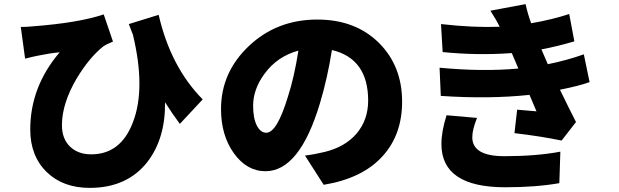

<svg xmlns="http://www.w3.org/2000/svg" viewBox="-20 -848 3010 933"><path d="M854 -246Q818 -294 782 -351Q784 -176 697 -62Q598 65 416 65Q287 65 208 -11Q127 -89 127 -219Q127 -426 270 -594Q219 -589 162 -577Q145 -574 102 -563L81 -717Q111 -717 139 -720Q362 -737 484 -778L529 -646Q499 -634 481 -622Q414 -568 354 -469Q281 -346 281 -240Q281 -172 322 -134Q361 -98 423 -98Q567 -98 626 -254Q689 -417 626 -679L606 -731L751 -776Q809 -523 965 -365Z M1430 -602Q1327 -574 1265 -489Q1210 -414 1210 -334Q1210 -272 1229 -236Q1247 -203 1274 -203Q1326 -203 1379 -378Q1410 -473 1430 -602ZM1462 -92Q1510 -98 1559 -110Q1656 -134 1711 -197Q1769 -264 1769 -359Q1769 -563 1593 -605Q1571 -467 1535 -347Q1436 -16 1270 -16Q1179 -16 1116 -104Q1054 -191 1054 -318Q1054 -496 1189 -624Q1325 -753 1522 -753Q1708 -753 1823 -638Q1934 -526 1934 -354Q1934 -194 1840 -90Q1742 19 1553 50Z M2298 -275Q2275 -218 2275 -181Q2275 -89 2431 -89Q2586 -89 2703 -111L2698 42Q2585 62 2435 62Q2125 62 2125 -148Q2125 -209 2150 -288ZM2845 -449Q2796 -431 2701 -412Q2749 -313 2779 -255L2709 -165Q2608 -186 2480 -201L2493 -315L2587 -307L2553 -387Q2356 -366 2122 -382L2116 -519Q2325 -499 2499 -515L2467 -590Q2300 -578 2131 -595L2123 -731Q2282 -713 2408 -718Q2391 -753 2363 -796L2534 -828Q2544 -782 2561 -735Q2665 -753 2746 -780L2771 -647Q2686 -622 2611 -608L2642 -536Q2736 -555 2817 -584Z"/></svg>

Font: KaiGen Gothic KR Heavy
Style: Heavy
Weight: 900
Designer: Ryoko NISHIZUKA  (kana & ideographs); Paul D. Hunt (Latin, Greek & Cyrillic); Wenlong ZHANG  (bopomofo); Sandoll Communi
Foundry: Adobe Systems Incorporated
Version: Version 1.002 March 28, 2018